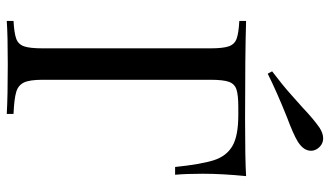

<svg xmlns="http://www.w3.org/2000/svg" viewBox="-224 -752 976 568"><g transform="rotate(90 264.0 -468.0)"><path d="M494 -580Q494 -530 497 -498H474Q466 -575 454 -612.5Q442 -650 412 -667.5Q382 -685 320 -685H297Q261 -685 244.5 -679.5Q228 -674 222 -657Q216 -640 216 -602V-106Q216 -68 224 -51Q232 -34 252 -28Q272 -22 317 -20V0Q265 -3 170 -3Q84 -3 42 0V-20Q78 -22 94.5 -28Q111 -34 117 -51Q123 -68 123 -106V-602Q123 -640 117 -657Q111 -674 94.5 -680Q78 -686 42 -688V-708Q140 -705 332 -705Q451 -705 501 -708Q494 -637 494 -580ZM389 -936Q408 -936 420 -919Q426 -910 426 -900Q426 -878 399 -861Q378 -848 327 -829Q252 -799 198 -772L191 -785Q232 -816 261.5 -842.5Q291 -869 298 -875Q335 -910 359 -926Q375 -936 389 -936Z"/></g></svg>

Font: Playfair Display SC
Style: Regular
Weight: 400
Designer: Claus Eggers Sørensen
Foundry: Claus Eggers Sørensen
Version: Version 1.200; ttfautohint (v1.6)